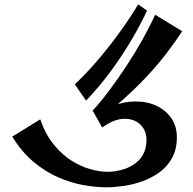

<svg xmlns="http://www.w3.org/2000/svg" viewBox="-20 -832 866 860"><path d="M457.8 7Q409 7 353.2 -3Q297.5 -13 240.2 -38Q183 -63 130.2 -107Q77.5 -151 35 -220L160.2 -297.5Q184 -229.5 221.2 -184Q258.5 -138.5 301.4 -111.8Q344.2 -85 386.1 -73.8Q428 -62.5 461.2 -62.5Q490.5 -62.5 520.8 -70Q551 -77.5 577.5 -94.2Q604 -111 620 -138.2Q636 -165.5 636 -205.5Q636 -247.2 609.1 -273.6Q582.2 -300 537.4 -300Q492.5 -300 437.8 -261.2L395.2 -336L469.2 -351.8Q530.5 -377.2 585.5 -377.5Q640.5 -377.8 682.5 -357.4Q724.5 -337 748.4 -301Q772.2 -265 772.2 -218Q772.2 -163.2 750.5 -124Q728.8 -84.8 693.1 -59.4Q657.5 -34 615.4 -19.2Q573.2 -4.5 531.9 1.2Q490.5 7 457.8 7ZM423.2 -295.2 394.5 -336Q430.8 -375 470.1 -427.8Q509.5 -480.5 547.9 -539Q586.2 -597.5 619.1 -656.2Q652 -715 675 -766L796 -692.2Q744.2 -613.2 689.5 -548Q634.8 -482.8 570.2 -421.9Q505.8 -361 423.2 -295.2ZM365.5 -381.2 315.2 -454.2Q371 -507 424.5 -570.4Q478 -633.8 523.2 -697.4Q568.5 -761 598.8 -812.5L638.5 -784.5Q613.5 -730 574.8 -662.9Q536 -595.8 484.2 -523.9Q432.5 -452 365.5 -381.2Z"/></svg>

Font: Marhey Light
Style: Regular
Weight: 300
Designer: Nur Syamsi & Bustanul Arifin
Foundry: Namelatype
Version: Version 1.000